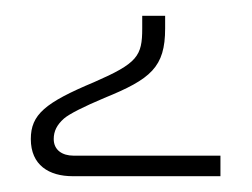

<svg xmlns="http://www.w3.org/2000/svg" viewBox="-20 -207 319 243"><path d="M72 16H259V-10H73C59 -10 48 -17 48 -31C48 -41 52 -49 61 -57C68 -63 86 -72 112 -83C171 -107 189 -122 189 -171V-187H160V-171C160 -136 154 -127 99 -103C37 -77 19 -62 19 -31C19 2 42 16 72 16Z"/></svg>

Font: Noto Kufi Arabic Light
Style: Regular
Weight: 300
Designer: Monotype Design Team, David Williams, Khaled Hosny
Foundry: Google LLC
Version: Version 2.109